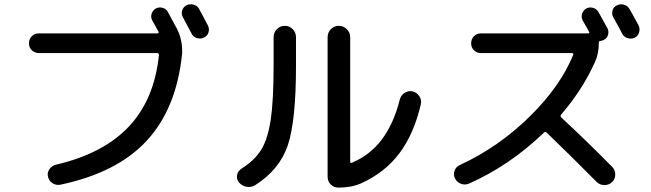

<svg xmlns="http://www.w3.org/2000/svg" viewBox="-20 -856 3040 896"><path d="M874 -699.2Q867.2 -711.9 853.5 -737.8Q839.8 -763.7 833 -776.4Q825.2 -791 830.1 -807.1Q835 -823.2 849.6 -831.1Q865.2 -838.9 882.8 -834.5Q900.4 -830.1 909.2 -814.5Q917 -800.8 931.2 -772.9Q945.3 -745.1 950.2 -737.3Q958 -721.7 953.1 -705.1Q948.2 -688.5 931.6 -680.7Q916 -672.9 898.9 -678.2Q881.8 -683.6 874 -699.2ZM239.3 -86.9Q461.9 -138.7 581.1 -265.1Q700.2 -391.6 721.7 -598.6Q721.7 -607.4 714.8 -608.4H161.1Q142.6 -608.4 128.9 -621.1Q115.2 -633.8 115.2 -653.8Q115.2 -673.8 128.4 -687Q141.6 -700.2 161.1 -700.2H714.8Q717.8 -700.2 719.7 -703.1Q721.7 -706.1 719.7 -708Q714.8 -716.8 705.1 -734.4Q695.3 -752 690.4 -760.7Q682.6 -775.4 687.5 -791.5Q692.4 -807.6 707 -816.4Q722.7 -824.2 739.7 -819.3Q756.8 -814.5 764.6 -797.9L803.7 -725.6Q830.1 -675.8 830.1 -619.1V-608.4Q804.7 -351.6 666 -200.7Q527.3 -49.8 261.7 5.9Q243.2 9.8 226.1 -0.5Q209 -10.7 204.1 -31.2Q199.2 -48.8 210 -65.4Q220.7 -82 239.3 -86.9Z M1560.5 19.5Q1538.1 19.5 1523.4 4.9Q1508.8 -9.8 1508.8 -32.2V-681.6Q1508.8 -704.1 1523.9 -719.7Q1539.1 -735.4 1561 -735.4Q1583 -735.4 1598.6 -719.7Q1614.3 -704.1 1614.3 -681.6V-101.6Q1614.3 -92.8 1622.1 -96.7Q1789.1 -165 1845.7 -391.6Q1850.6 -411.1 1867.7 -422.4Q1884.8 -433.6 1905.3 -429.7Q1924.8 -424.8 1936.5 -407.7Q1948.2 -390.6 1944.3 -371.1Q1912.1 -231.4 1843.8 -140.6Q1775.4 -49.8 1664.1 0Q1620.1 19.5 1560.5 19.5ZM1169.9 8.8Q1151.4 19.5 1130.4 15.6Q1109.4 11.7 1094.7 -4.9Q1083 -20.5 1086.4 -39.1Q1089.8 -57.6 1107.4 -69.3Q1168 -107.4 1198.7 -156.7Q1229.5 -206.1 1243.2 -296.4Q1256.8 -386.7 1256.8 -549.8V-681.6Q1256.8 -704.1 1272 -719.7Q1287.1 -735.4 1309.1 -735.4Q1331.1 -735.4 1346.2 -719.7Q1361.3 -704.1 1361.3 -681.6V-549.8Q1361.3 -291 1322.8 -177.2Q1284.2 -63.5 1169.9 8.8Z M2941.4 -679.7Q2925.8 -672.9 2908.2 -678.2Q2890.6 -683.6 2882.8 -700.2Q2870.1 -725.6 2841.8 -775.4Q2834 -790 2838.4 -807.1Q2842.8 -824.2 2859.4 -831.1Q2875 -838.9 2892.1 -834Q2909.2 -829.1 2918 -813.5Q2946.3 -763.7 2960 -737.3Q2967.8 -721.7 2962.4 -704.6Q2957 -687.5 2941.4 -679.7ZM2837.9 -76.2Q2851.6 -61.5 2851.1 -40.5Q2850.6 -19.5 2835.9 -5.9Q2821.3 7.8 2800.8 7.8Q2780.3 7.8 2764.6 -6.8Q2640.6 -131.8 2531.2 -237.3Q2525.4 -243.2 2518.6 -237.3Q2358.4 -83 2168 1Q2149.4 8.8 2130.9 1.5Q2112.3 -5.9 2102.5 -24.4Q2094.7 -42 2101.6 -60.1Q2108.4 -78.1 2126 -85.9Q2305.7 -168.9 2450.2 -310.5Q2594.7 -452.1 2655.3 -600.6Q2657.2 -607.4 2649.4 -608.4H2224.6Q2205.1 -608.4 2191.9 -621.1Q2178.7 -633.8 2178.7 -653.8Q2178.7 -673.8 2191.9 -687Q2205.1 -700.2 2224.6 -700.2H2724.6Q2727.5 -700.2 2729.5 -702.6Q2731.4 -705.1 2729.5 -707L2699.2 -760.7Q2691.4 -775.4 2696.3 -791.5Q2701.2 -807.6 2715.8 -816.4Q2731.4 -824.2 2748 -819.3Q2764.6 -814.5 2773.4 -798.8Q2808.6 -735.4 2814.5 -724.6Q2822.3 -710 2817.4 -692.9Q2812.5 -675.8 2795.9 -668.9Q2783.2 -664.1 2781.2 -664.1Q2774.4 -664.1 2774.4 -657.2V-654.3Q2774.4 -604.5 2755.9 -565.4Q2699.2 -438.5 2598.6 -321.3Q2593.8 -314.5 2598.6 -308.6Q2721.7 -194.3 2837.9 -76.2Z"/></svg>

Font: Rounded Mgen+ 2m medium
Style: Regular
Weight: 500
Designer: [Source Han Sans]
Ryoko NISHIZUKA  (kana & ideographs); Paul D. Hunt (Latin, Greek & Cyrillic); Wenlong ZHANG  (bopomofo
Version: Version 1.059.20150602